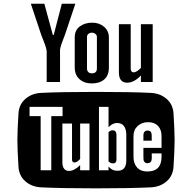

<svg xmlns="http://www.w3.org/2000/svg" viewBox="-20 -821 1040 1040"><path d="M610.8 -89.8V43Q610.8 64 592.8 64Q578.6 64 567.9 53.2V-105Q578.1 -115.2 589.8 -115.2Q610.8 -115.2 610.8 -89.8ZM801.8 -86.9V-59.1H756.8V-86.9Q756.8 -113.8 779.8 -113.8Q801.8 -113.8 801.8 -86.9ZM257.8 -191.9H318.8V-242.2H140.1V-191.9H200.2V101.1H257.8ZM414.1 101.1H464.8V-151.9H414.1V40Q397.5 59.1 382.8 59.1Q370.1 59.1 370.1 42V-151.9H317.9V61Q317.9 80.1 326.9 92.5Q335.9 105 354 105Q368.7 105 385.5 95.5Q402.3 85.9 414.1 73.2ZM664.1 47.9V-91.8Q664.1 -119.6 652.1 -137.2Q640.1 -154.8 613.8 -154.8Q589.4 -154.8 567.9 -131.8V-242.2H516.1V101.1H567.9V81.1Q579.6 93.8 590.3 98.9Q601.1 104 617.2 104Q664.1 104 664.1 47.9ZM855 28.8V9.8H801.8Q801.8 12.7 802 20.8Q802.2 28.8 802.2 33.2Q802.2 37.6 801.3 43.9Q800.3 50.3 798.1 54Q795.9 57.6 791 60.3Q786.1 63 778.8 63Q768.6 63 763.4 57.1Q758.3 51.3 757.6 45.4Q756.8 39.6 756.8 27.8V-20H855V-84Q855 -118.7 835.9 -138.9Q816.9 -159.2 782.2 -159.2Q748 -159.2 725.6 -138.4Q703.1 -117.7 703.1 -84V28.8Q703.1 64.9 722.7 86.4Q742.2 107.9 777.8 107.9Q855 107.9 855 28.8ZM919.9 83Q916.5 132.3 881.8 161.9Q847.2 191.4 796.9 193.8Q688 199.2 500 199.2Q311 199.2 203.1 193.8Q152.8 191.4 118.2 161.9Q83.5 132.3 80.1 83Q74.2 -12.7 74.2 -62Q74.2 -111.3 80.1 -207Q83.5 -256.3 118.2 -285.9Q152.8 -315.4 203.1 -317.9Q311 -323.2 500 -323.2Q689 -323.2 796.9 -317.9Q847.2 -315.4 881.8 -285.9Q916.5 -256.3 919.9 -207Q925.8 -111.3 925.8 -62Q925.8 -12.7 919.9 83ZM314.9 -800.8H388.2L333 -636.2Q329.1 -624.5 322.8 -608.9Q316.4 -593.3 312.3 -580.6Q308.1 -567.9 305.2 -553.2V-377H232.9V-544.9Q230 -560.5 226.1 -572.5Q222.2 -584.5 214.8 -602.8Q207.5 -621.1 204.1 -629.9L147 -800.8H220.2L266.1 -631.8H271ZM504.9 -450.2V-621.1Q504.9 -631.3 496.3 -637.7Q487.8 -644 477.1 -644Q466.8 -644 459 -637.7Q451.2 -631.3 451.2 -621.1V-450.2Q451.2 -438 458 -430.9Q464.8 -423.8 477.1 -423.8Q504.9 -423.8 504.9 -450.2ZM569.8 -617.2V-455.1Q569.8 -412.6 544.9 -390.9Q520 -369.1 477.1 -369.1Q436 -369.1 410.4 -392.3Q384.8 -415.5 384.8 -456.1V-618.2Q384.8 -657.2 412.1 -677.7Q439.5 -698.2 480 -698.2Q517.6 -698.2 543.7 -676Q569.8 -653.8 569.8 -617.2ZM807.1 -689.9V-377H743.2V-412.1Q706.1 -373 668.9 -373Q624 -373 624 -429.2V-689.9H688V-450.2Q688 -429.2 705.1 -429.2Q713.4 -429.2 724.6 -437Q735.8 -444.8 743.2 -453.1V-689.9Z"/></svg>

Font: Web Symbols
Style: Regular
Weight: 400
Designer: Igor Kiselev
Foundry: Just Be Nice studio
Version: Version 1.000;PS 001.001;hotconv 1.0.56